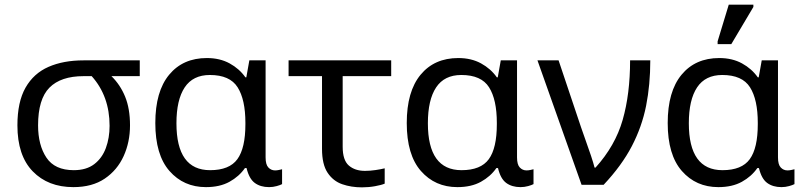

<svg xmlns="http://www.w3.org/2000/svg" viewBox="-20 -796 3464 827"><path d="M296 10Q187 10 121 -58Q55 -126 55 -256Q55 -357 90 -418.5Q125 -480 189 -508Q253 -536 340 -536H582V-468H460Q498 -431 519 -379.5Q540 -328 540 -256Q540 -184 512.5 -123.5Q485 -63 431 -26.5Q377 10 296 10ZM298 -63Q352 -63 386 -89Q420 -115 436 -158.5Q452 -202 452 -254Q452 -382 375 -468H340Q242 -468 193 -418.5Q144 -369 144 -256Q144 -171 180 -117Q216 -63 298 -63Z M867 10Q771 10 710 -59.5Q649 -129 649 -266Q649 -402 708.5 -474Q768 -546 871 -546Q927 -546 969 -523Q1011 -500 1037 -463H1041L1054 -536H1124V-118Q1124 -87 1136 -74.5Q1148 -62 1165 -62Q1173 -62 1182 -64Q1191 -66 1195 -67V-3Q1188 1 1172 5.5Q1156 10 1139 10Q1102 10 1077.5 -8Q1053 -26 1042 -72H1035Q1010 -36 968.5 -13Q927 10 867 10ZM885 -63Q968 -63 1002.5 -110.5Q1037 -158 1037 -261V-267Q1037 -367 1003.5 -420Q970 -473 884 -473Q811 -473 775.5 -419.5Q740 -366 740 -265Q740 -63 885 -63Z M1539 11Q1493 11 1454 -2.5Q1415 -16 1391 -52Q1367 -88 1367 -155V-468H1223V-536H1665V-468H1456V-164Q1456 -106 1482.5 -83Q1509 -60 1552 -60Q1574 -60 1597.5 -63.5Q1621 -67 1637 -71V-5Q1623 1 1595.5 6Q1568 11 1539 11Z M1950 10Q1854 10 1793 -59.5Q1732 -129 1732 -266Q1732 -402 1791.5 -474Q1851 -546 1954 -546Q2010 -546 2052 -523Q2094 -500 2120 -463H2124L2137 -536H2207V-118Q2207 -87 2219 -74.5Q2231 -62 2248 -62Q2256 -62 2265 -64Q2274 -66 2278 -67V-3Q2271 1 2255 5.5Q2239 10 2222 10Q2185 10 2160.5 -8Q2136 -26 2125 -72H2118Q2093 -36 2051.5 -13Q2010 10 1950 10ZM1968 -63Q2051 -63 2085.5 -110.5Q2120 -158 2120 -261V-267Q2120 -367 2086.5 -420Q2053 -473 1967 -473Q1894 -473 1858.5 -419.5Q1823 -366 1823 -265Q1823 -63 1968 -63Z M2485 0 2295 -536H2386L2483 -247Q2491 -223 2503 -190Q2515 -157 2525.5 -125.5Q2536 -94 2541 -74H2545Q2630 -168 2662 -279.5Q2694 -391 2694 -536H2781Q2781 -431 2763 -340.5Q2745 -250 2701.5 -166.5Q2658 -83 2580 0Z M3074 10Q2978 10 2917 -59.5Q2856 -129 2856 -266Q2856 -402 2915.5 -474Q2975 -546 3078 -546Q3134 -546 3176 -523Q3218 -500 3244 -463H3248L3261 -536H3331V-118Q3331 -87 3343 -74.5Q3355 -62 3372 -62Q3380 -62 3389 -64Q3398 -66 3402 -67V-3Q3395 1 3379 5.5Q3363 10 3346 10Q3309 10 3284.5 -8Q3260 -26 3249 -72H3242Q3217 -36 3175.5 -13Q3134 10 3074 10ZM3092 -63Q3175 -63 3209.5 -110.5Q3244 -158 3244 -261V-267Q3244 -367 3210.5 -420Q3177 -473 3091 -473Q3018 -473 2982.5 -419.5Q2947 -366 2947 -265Q2947 -63 3092 -63ZM3071 -606V-618L3119 -776H3225V-766L3130 -606Z"/></svg>

Font: Go Noto Current
Style: Regular
Weight: 400
Designer: Monotype Design Team
Foundry: Monotype Imaging Inc.
Version: Version 2.007; ttfautohint (v1.8) -l 8 -r 50 -G 200 -x 14 -D